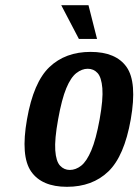

<svg xmlns="http://www.w3.org/2000/svg" viewBox="-20 -710 533 740"><path d="M238 10Q141 10 100 -49Q59 -108 84 -250Q109 -393 170.5 -451.5Q232 -510 329 -510Q427 -510 468 -451.5Q509 -393 484 -250Q459 -108 397.5 -49Q336 10 238 10ZM249 -55Q272 -55 293 -71.5Q314 -88 332 -130.5Q350 -173 364 -250Q378 -328 374.5 -370Q371 -412 356 -428.5Q341 -445 318 -445Q296 -445 274.5 -428.5Q253 -412 235.5 -370Q218 -328 204 -250Q190 -173 193 -130.5Q196 -88 211.5 -71.5Q227 -55 249 -55ZM284 -560 216 -690H321L354 -560Z"/></svg>

Font: Cuprum
Style: Bold Italic
Weight: 700
Italic angle: -10°
Designer: Jovanny Lemonad
Foundry: Jovanny Lemonad
Version: Version 3.000